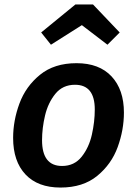

<svg xmlns="http://www.w3.org/2000/svg" viewBox="-20 -828 616 863"><path d="M39 -208Q39 -286 67.5 -363Q96 -440 160 -492Q224 -544 324 -544Q426 -544 481.5 -484.5Q537 -425 537 -322Q537 -244 509 -167Q481 -90 417 -37.5Q353 15 252 15Q150 15 94.5 -44Q39 -103 39 -208ZM406 -336Q406 -447 317 -447Q262 -447 229 -406.5Q196 -366 182.5 -309Q169 -252 169 -198Q169 -82 259 -82Q314 -82 347 -123.5Q380 -165 393 -223Q406 -281 406 -336ZM165 -682 319 -808H398L518 -682L463 -627L348 -715L209 -627Z"/></svg>

Font: FiraGO Medium
Style: Italic
Weight: 500
Italic angle: -8°
Designer: bBox Type GmbH
Foundry: bBox Type GmbH
Version: Version 1.001